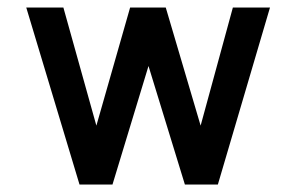

<svg xmlns="http://www.w3.org/2000/svg" viewBox="-20 -486 783 512"><path d="M561 6H473L376 -310L280 6H192L50 -466H149L237 -151L327 -466H422L515 -151L601 -466H700Z"/></svg>

Font: SUITE SemiBold
Style: Regular
Weight: 600
Designer: Sun
Foundry: Sun
Version: Version 2.040